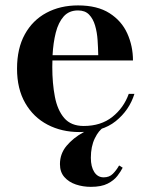

<svg xmlns="http://www.w3.org/2000/svg" viewBox="-20 -490 570 727"><path d="M280.5 10Q213.5 10 160 -18Q106.5 -46 75.5 -99.8Q44.5 -153.5 44.5 -230Q44.5 -306.5 74 -360Q103.5 -413.5 155.8 -441.5Q208 -469.5 275.5 -469.5Q348.5 -469.5 394.5 -440.2Q440.5 -411 462 -363.2Q483.5 -315.5 483.5 -261H178.5Q178 -249 178 -236Q178 -174.5 187.8 -123.8Q197.5 -73 223.2 -43Q249 -13 297 -13Q362 -13 405.2 -47.2Q448.5 -81.5 467.5 -134.5H489Q469.5 -72.5 418.2 -31.2Q367 10 280.5 10ZM275.5 -450.5Q241.5 -450.5 221.2 -427.8Q201 -405 191.2 -366.5Q181.5 -328 179 -281H352Q351.5 -308.5 349.5 -338.2Q347.5 -368 340 -393.5Q332.5 -419 317.2 -434.8Q302 -450.5 275.5 -450.5ZM324 217.5Q294 217.5 267.2 208.5Q240.5 199.5 223.8 180.5Q207 161.5 207 131.5Q207 92 232.2 62Q257.5 32 294.5 11.8Q331.5 -8.5 367 -19L372.5 -7.5Q354 3 339 33.8Q324 64.5 324 107.5Q324 141.5 337 161.5Q350 181.5 372.5 181.5Q394 181.5 407.2 168.2Q420.5 155 431 136.5L444.5 145Q437.5 159 424.5 176Q411.5 193 387.8 205.2Q364 217.5 324 217.5Z"/></svg>

Font: Bodoni Moda SemiBold
Style: Regular
Weight: 600
Designer: Owen Earl
Foundry: indestructible type
Version: Version 2.005; ttfautohint (v1.8.4.7-5d5b)